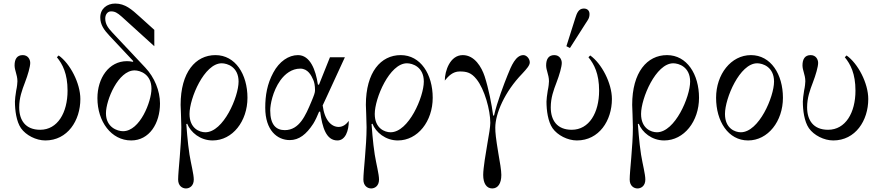

<svg xmlns="http://www.w3.org/2000/svg" viewBox="-20 -778 4952 1080"><path d="M62 -410C62 -397 66 -382 69 -372C73 -358 78 -340 78 -321C78 -313 76 -290 71 -268C67 -244 64 -218 64 -207C64 -157 72 -95 98 -57C126 -17 183 12 235 12C360 12 432 -100 432 -221C432 -310 374 -421 310 -466L300 -456C332 -417 360 -364 360 -268C360 -144 304 -48 206 -48C123 -48 88 -102 88 -174C88 -228 104 -271 120 -313C137 -357 150 -403 150 -424C150 -443 138 -468 108 -468C76 -468 62 -446 62 -410Z M576 -141C576 -215 645 -382 737 -382C768 -382 832 -361 832 -279C832 -208 768 -40 672 -40C641 -40 576 -61 576 -141ZM528 -226C528 -94 606 12 718 12C820 12 880 -84 880 -196C880 -267 849 -343 797 -398L612 -595C588.3 -620.3 572 -642 572 -674C572 -696 585 -714 604 -714C626 -714 638.9 -707.1 665 -684L848 -518V-610L766 -684C720.8 -724.9 684 -758 628 -758C582 -758 544 -729 544 -680C544 -639 565.4 -609.5 594 -579L730 -434L726 -430C717 -433 702 -434 694 -434C592 -434 528 -338 528 -226Z M1046 -137C1046 -225 1129 -422 1227 -422C1258 -422 1322 -402 1322 -319C1322 -234 1237 -34 1135 -34C1103 -34 1046 -55 1046 -137ZM982 232C982 268 1006 282 1026 282C1046 282 1070 268 1070 232C1070 202 1055 147 1046 92C1035.1 25.4 1028 -80 1028 -80L1033 -82C1052 -34 1106 12 1176 12C1288 12 1372 -96 1372 -228C1372 -360 1304 -468 1192 -468C1080 -468 996 -372 996 -188C996 -180 1000 -95 1000 -62C1000 44 982 184 982 232Z M1472 -172C1472 -44 1540 10 1610 10C1662 10 1703 -22 1742 -82C1753 -99 1767 -130 1775 -150H1781C1793 -60 1815 12 1878 12C1923 12 1942 -43 1942 -98C1928 -79 1909 -64 1885 -64C1845 -64 1806 -100 1795 -185L1816 -230L1920 -456H1836L1774 -301L1768 -303C1756 -384 1725 -468 1656 -468C1604 -468 1551 -433 1517 -369C1483 -306 1472 -242 1472 -172ZM1500 -157C1500 -188 1513 -264 1557 -326C1583 -362 1621 -392 1669 -392C1712 -392 1731 -354 1742 -329C1748 -315 1752 -298 1752 -270C1752 -257 1747 -243 1731 -205C1699 -129 1664 -46 1582 -46C1533 -46 1500 -76 1500 -157Z M2088 -137C2088 -225 2171 -422 2269 -422C2300 -422 2364 -402 2364 -319C2364 -234 2279 -34 2177 -34C2145 -34 2088 -55 2088 -137ZM2024 232C2024 268 2048 282 2068 282C2088 282 2112 268 2112 232C2112 202 2097 147 2088 92C2077.1 25.4 2070 -80 2070 -80L2075 -82C2094 -34 2148 12 2218 12C2330 12 2414 -96 2414 -228C2414 -360 2346 -468 2234 -468C2122 -468 2038 -372 2038 -188C2038 -180 2042 -95 2042 -62C2042 44 2024 184 2024 232Z M2482 -325C2502 -349 2526 -376 2566 -376C2606 -376 2631 -369 2660 -333C2706 -276 2738 -158 2738 -87C2738 -66 2730 -17 2722 27C2713 79 2698 168 2698 206C2698 254 2717 282 2749 282C2781 282 2800 254 2800 206C2800 181 2792 133 2783 83C2769 -2 2766 -31 2766 -60C2766 -139 2819 -262 2917 -363C2942 -390 2960 -410 2960 -427C2960 -448 2942 -468 2924 -468C2881 -468 2856 -408 2835 -355C2816 -308 2776 -204 2759 -128H2754C2746 -190 2729 -278 2706 -349C2689 -400 2650 -468 2583 -468C2511 -468 2482 -378 2482 -325Z M3166 -518 3186 -508 3274 -646C3286 -664.9 3296 -675 3296 -699C3296 -718 3284 -730 3264 -730C3234 -730 3224.5 -702.9 3216 -676ZM3052 -410C3052 -397 3056 -382 3059 -372C3063 -358 3068 -340 3068 -321C3068 -313 3066 -290 3061 -268C3057 -244 3054 -218 3054 -207C3054 -157 3062 -95 3088 -57C3116 -17 3173 12 3225 12C3350 12 3422 -100 3422 -221C3422 -310 3364 -421 3300 -466L3290 -456C3322 -417 3350 -364 3350 -268C3350 -144 3294 -48 3196 -48C3113 -48 3078 -102 3078 -174C3078 -228 3094 -271 3110 -313C3127 -357 3140 -403 3140 -424C3140 -443 3128 -468 3098 -468C3066 -468 3052 -446 3052 -410Z M3586 -137C3586 -225 3669 -422 3767 -422C3798 -422 3862 -402 3862 -319C3862 -234 3777 -34 3675 -34C3643 -34 3586 -55 3586 -137ZM3522 232C3522 268 3546 282 3566 282C3586 282 3610 268 3610 232C3610 202 3595 147 3586 92C3575.1 25.4 3568 -80 3568 -80L3573 -82C3592 -34 3646 12 3716 12C3828 12 3912 -96 3912 -228C3912 -360 3844 -468 3732 -468C3620 -468 3536 -372 3536 -188C3536 -180 3540 -95 3540 -62C3540 44 3522 184 3522 232Z M4058 -137C4058 -225 4141 -422 4239 -422C4270 -422 4334 -402 4334 -319C4334 -234 4249 -34 4147 -34C4115 -34 4058 -55 4058 -137ZM4008 -228C4008 -96 4076 12 4188 12C4300 12 4384 -96 4384 -228C4384 -360 4316 -468 4204 -468C4092 -468 4008 -360 4008 -228Z M4494 -410C4494 -397 4498 -382 4501 -372C4505 -358 4510 -340 4510 -321C4510 -313 4508 -290 4503 -268C4499 -244 4496 -218 4496 -207C4496 -157 4504 -95 4530 -57C4558 -17 4615 12 4667 12C4792 12 4864 -100 4864 -221C4864 -310 4806 -421 4742 -466L4732 -456C4764 -417 4792 -364 4792 -268C4792 -144 4736 -48 4638 -48C4555 -48 4520 -102 4520 -174C4520 -228 4536 -271 4552 -313C4569 -357 4582 -403 4582 -424C4582 -443 4570 -468 4540 -468C4508 -468 4494 -446 4494 -410Z"/></svg>

Font: Old Standard
Style: Regular
Weight: 400
Designer: Alexey Kryukov <alexios@thessalonica.org.ru>
Version: Version 2.0